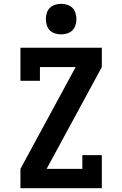

<svg xmlns="http://www.w3.org/2000/svg" viewBox="-20 -985 640 1005"><path d="M87 0V-101L376 -634H189V-562H87V-735H513V-634L224 -101H411V-173H513V0ZM300 -805Q284 -805 268 -810Q252 -815 241 -826Q230 -837 225 -853Q220 -869 220 -885Q220 -901 225 -917Q230 -933 241 -944Q252 -955 268 -960Q284 -965 300 -965Q316 -965 332 -960Q348 -955 359 -944Q370 -933 375 -917Q380 -901 380 -885Q380 -869 375 -853Q370 -837 359 -826Q348 -815 332 -810Q316 -805 300 -805Z"/></svg>

Font: Iosevka Plex Etoile
Style: Bold
Weight: 700
Designer: Belleve Invis
Foundry: Belleve Invis
Version: Version 25.1.1; ttfautohint (v1.8.4)